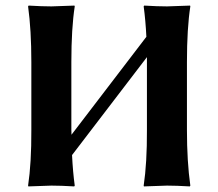

<svg xmlns="http://www.w3.org/2000/svg" viewBox="-20 -668 786 691"><path d="M92.8 -444.8Q92.8 -560.1 81.1 -645L83 -647.9Q130.9 -645 165 -645Q165 -645 248 -647.9L249 -645Q236.8 -565.9 236.8 -444.8V-200.2Q236.8 -197.3 237.1 -191.7Q237.3 -186 237.3 -183.1L506.8 -535.6Q503.9 -594.2 497.1 -645L499 -647.9Q546.9 -645 581.1 -645L664.1 -647.9L665 -645Q652.8 -565.9 652.8 -444.8V-200.2Q652.8 -86.4 665 0L663.1 2.9Q615.2 0 581.1 0Q581.1 0 498 2.9L497.1 0Q509.3 -81.1 508.8 -200.2V-444.8Q508.8 -447.8 508.8 -453.6Q508.8 -459.5 508.8 -462.4L239.3 -109.9Q242.2 -49.3 249 0L247.1 2.9Q199.2 0 165 0L82 2.9L81.1 0Q93.3 -81.1 92.8 -200.2Z"/></svg>

Font: Linux Biolinum O
Style: Bold
Weight: 700
Designer: Philipp H. Poll
Foundry: Philipp H. Poll
Version: Version 1.3.2